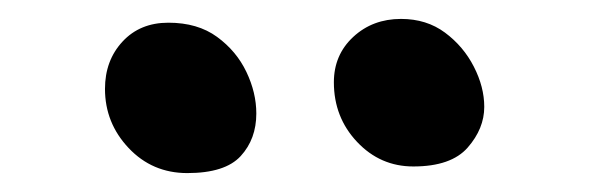

<svg xmlns="http://www.w3.org/2000/svg" viewBox="-20 -754 624 203"><path d="M417 -578Q382 -578 357.5 -604Q333 -630 333 -667Q333 -696 353.5 -715Q374 -734 404 -734Q431 -734 450.5 -719.5Q470 -705 481 -683.5Q492 -662 492 -641Q492 -618 474.5 -598Q457 -578 417 -578ZM178 -571Q141 -571 116 -597.5Q91 -624 91 -660Q91 -690 109.5 -710Q128 -730 158 -730Q189 -730 209.5 -715Q230 -700 240.5 -678Q251 -656 251 -634Q251 -607 234.5 -589Q218 -571 178 -571Z"/></svg>

Font: Shantell Sans Normal
Style: Regular
Weight: 500
Designer: Stephen Nixon, Anya Danilova, Shantell Martin
Foundry: Arrow Type
Version: Version 1.009;[a7da0bfa3]